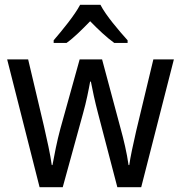

<svg xmlns="http://www.w3.org/2000/svg" viewBox="-20 -786 760 805"><path d="M401 -766H316C293 -722 241 -659 205 -617V-606H259C290 -628 324 -662 358 -697C392 -662 427 -629 459 -606H515V-617C479 -657 424 -721 401 -766ZM391 -311 472 -1H572L709 -537H623L551 -237C538 -180 526 -125 522 -94H519C512 -145 498 -203 486 -246L408 -537H314L233 -246C219 -195 207 -132 200 -94H197C191 -139 177 -201 164 -258L98 -537H10L146 -1H243L328 -310C342 -359 352 -411 358 -444H361C367 -412 378 -360 391 -311Z"/></svg>

Font: Noto Sans Lao Looped SemiCondensed
Style: Regular
Weight: 400
Width: 4
Designer: Mark Frömberg, Ben Mitchell
Foundry: The Fontpad Ltd
Version: Version 1.002